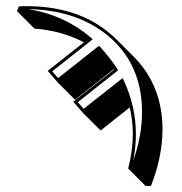

<svg xmlns="http://www.w3.org/2000/svg" viewBox="-20 -563 591 623"><path d="M349.1 -338.4 223.6 -239.3 167 -295.9 134.8 -333 252.4 -425.8Q178.2 -463.9 91.8 -470.2L35.2 -526.9L41 -542Q49.8 -543 66.9 -543Q249.5 -542.5 357.4 -435.5L414.1 -378.9Q507.3 -284.7 507.3 -142.6Q506.8 -53.2 469.7 40.5H452.6L396 -16.1Q410.6 -73.7 411.1 -127.9Q411.1 -170.9 400.9 -214.4L306.6 -139.6L250 -195.8L217.8 -232.9L350.1 -336.9Q350.1 -336.9 349.1 -338.4ZM271.5 -443.8 280.8 -435.5 149.4 -331.5 168.5 -309.6 301.3 -414.6 307.6 -407.7Q336.4 -376 358.4 -342.8L363.3 -335L232.4 -231.4L251.5 -210L377.9 -309.6L383.3 -298.3Q420.9 -215.8 420.9 -127.9Q420.9 -85.4 412.6 -42.5Q440.9 -123 440.9 -199.2Q440.9 -358.9 324.7 -451.7Q224.1 -530.8 72.3 -533.2Q186.5 -515.1 271.5 -443.8Z"/></svg>

Font: Linux Biolinum Shadow O
Style: Regular
Weight: 400
Designer: Philipp H. Poll
Foundry: Philipp H. Poll
Version: Version 1.0.4